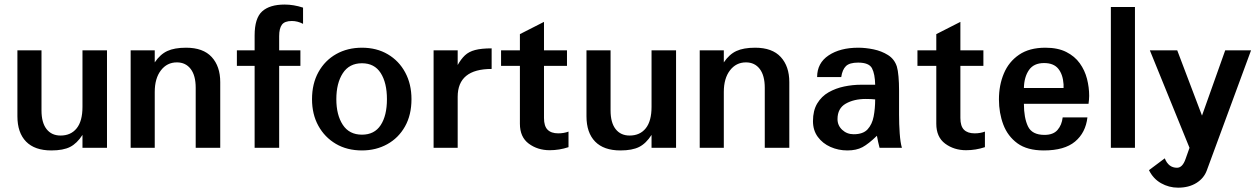

<svg xmlns="http://www.w3.org/2000/svg" viewBox="-20 -659 5607 856"><path d="M457 0V-434.6H347.7V-182.6Q347.7 -119.1 321.8 -86.9Q295.9 -54.7 250 -54.7Q210 -54.7 187.5 -83.5Q165 -112.3 165 -167V-434.6H57.6V-140.6Q57.6 -67.4 96.2 -27.8Q134.8 11.7 209 11.7Q261.7 11.7 292.5 -3.9Q323.2 -19.5 347.7 -57.6V0Z M961.9 0V-293Q961.9 -363.3 923.8 -404.8Q885.7 -446.3 809.6 -446.3Q757.8 -446.3 726.1 -431.6Q694.3 -417 669.9 -380.9V-434.6H562.5V0H669.9V-249Q669.9 -309.6 697.3 -345.2Q724.6 -380.9 768.6 -380.9Q807.6 -380.9 830.1 -351.6Q852.5 -322.3 852.5 -267.6V0Z M1331.1 -552.7V-625Q1289.1 -638.7 1249 -638.7Q1182.6 -638.7 1148.9 -608.4Q1115.2 -578.1 1115.2 -501V-434.6H1036.1V-365.2H1115.2V0H1224.6V-365.2H1319.3V-434.6H1224.6V-498Q1224.6 -532.2 1236.8 -548.8Q1249 -565.4 1281.2 -565.4Q1306.6 -565.4 1331.1 -552.7Z M1705.1 -216.8Q1705.1 -143.6 1677.2 -101.1Q1649.4 -58.6 1593.8 -58.6Q1537.1 -58.6 1508.3 -102.5Q1479.5 -146.5 1479.5 -216.8Q1479.5 -288.1 1508.3 -332.5Q1537.1 -377 1593.8 -377Q1649.4 -377 1677.2 -333.5Q1705.1 -290 1705.1 -216.8ZM1814.5 -216.8Q1814.5 -284.2 1786.6 -335.9Q1758.8 -387.7 1709 -417Q1659.2 -446.3 1593.8 -446.3Q1529.3 -446.3 1479 -418Q1428.7 -389.6 1399.9 -337.9Q1371.1 -286.1 1371.1 -216.8Q1371.1 -149.4 1399.4 -98.1Q1427.7 -46.9 1477.5 -17.6Q1527.3 11.7 1593.8 11.7Q1656.2 11.7 1706.5 -16.1Q1756.8 -43.9 1785.6 -95.2Q1814.5 -146.5 1814.5 -216.8Z M2171.9 -351.6V-443.4Q2126 -443.4 2098.1 -436Q2070.3 -428.7 2052.7 -412.1Q2035.2 -395.5 2020.5 -369.1V-434.6H1913.1V0H2020.5V-227.5Q2020.5 -351.6 2171.9 -351.6Z M2514.6 -2.9V-72.3Q2494.1 -64.5 2468.8 -64.5Q2437.5 -64.5 2421.4 -80.6Q2405.3 -96.7 2405.3 -132.8V-365.2H2507.8V-434.6H2405.3V-561.5L2297.9 -506.8V-434.6H2213.9V-365.2H2297.9V-107.4Q2297.9 -47.9 2337.4 -18.6Q2377 10.7 2430.7 10.7Q2473.6 10.7 2514.6 -2.9Z M2994.1 0V-434.6H2884.8V-182.6Q2884.8 -119.1 2858.9 -86.9Q2833 -54.7 2787.1 -54.7Q2747.1 -54.7 2724.6 -83.5Q2702.1 -112.3 2702.1 -167V-434.6H2594.7V-140.6Q2594.7 -67.4 2633.3 -27.8Q2671.9 11.7 2746.1 11.7Q2798.8 11.7 2829.6 -3.9Q2860.4 -19.5 2884.8 -57.6V0Z M3499 0V-293Q3499 -363.3 3460.9 -404.8Q3422.9 -446.3 3346.7 -446.3Q3294.9 -446.3 3263.2 -431.6Q3231.4 -417 3207 -380.9V-434.6H3099.6V0H3207V-249Q3207 -309.6 3234.4 -345.2Q3261.7 -380.9 3305.7 -380.9Q3344.7 -380.9 3367.2 -351.6Q3389.6 -322.3 3389.6 -267.6V0Z M3881.8 -215.8Q3881.8 -174.8 3875 -139.6Q3868.2 -104.5 3848.1 -82.5Q3828.1 -60.5 3786.1 -60.5Q3755.9 -60.5 3734.9 -80.1Q3713.9 -99.6 3713.9 -127.9Q3713.9 -175.8 3750.5 -196.8Q3787.1 -217.8 3839.8 -217.8Q3865.2 -217.8 3881.8 -215.8ZM4001 0Q3994.1 -23.4 3991.2 -64.5Q3988.3 -105.5 3988.3 -147.5V-255.9Q3988.3 -290 3985.8 -317.9Q3983.4 -345.7 3978.5 -362.3Q3967.8 -395.5 3939 -413.6Q3910.2 -431.6 3874.5 -439Q3838.9 -446.3 3806.6 -446.3Q3725.6 -446.3 3674.3 -412.1Q3623 -377.9 3623 -315.4H3730.5Q3735.4 -348.6 3751.5 -364.3Q3767.6 -379.9 3805.7 -379.9Q3854.5 -379.9 3867.7 -354.5Q3880.9 -329.1 3881.8 -281.2H3818.4Q3781.2 -281.2 3743.7 -273.4Q3706.1 -265.6 3674.3 -247.6Q3642.6 -229.5 3623.5 -197.8Q3604.5 -166 3604.5 -119.1Q3604.5 -78.1 3626 -48.8Q3647.5 -19.5 3682.6 -3.9Q3717.8 11.7 3757.8 11.7Q3797.9 11.7 3825.2 -2.9Q3852.5 -17.6 3889.6 -53.7Q3891.6 -42 3895 -26.4Q3898.4 -10.7 3901.4 0Z M4371.1 -2.9V-72.3Q4350.6 -64.5 4325.2 -64.5Q4293.9 -64.5 4277.8 -80.6Q4261.7 -96.7 4261.7 -132.8V-365.2H4364.3V-434.6H4261.7V-561.5L4154.3 -506.8V-434.6H4070.3V-365.2H4154.3V-107.4Q4154.3 -47.9 4193.8 -18.6Q4233.4 10.7 4287.1 10.7Q4330.1 10.7 4371.1 -2.9Z M4721.7 -266.6H4544.9Q4545.9 -315.4 4567.4 -346.7Q4588.9 -377.9 4634.8 -377.9Q4677.7 -377.9 4698.2 -352.5Q4718.8 -327.1 4721.7 -283.2Q4721.7 -276.4 4721.7 -266.6ZM4828.1 -135.7H4717.8Q4713.9 -101.6 4694.8 -79.6Q4675.8 -57.6 4636.7 -57.6Q4581.1 -57.6 4563 -95.7Q4544.9 -133.8 4544.9 -196.3H4833Q4834 -205.1 4835 -213.9Q4835.9 -222.7 4835.9 -231.4Q4835.9 -269.5 4826.2 -307.6Q4816.4 -345.7 4793.9 -377Q4771.5 -408.2 4733.9 -427.2Q4696.3 -446.3 4640.6 -446.3Q4569.3 -446.3 4523.4 -415Q4477.5 -383.8 4455.6 -331.5Q4433.6 -279.3 4433.6 -215.8Q4433.6 -155.3 4453.1 -103.5Q4472.7 -51.8 4516.1 -20Q4559.6 11.7 4633.8 11.7Q4725.6 11.7 4772.9 -27.8Q4820.3 -67.4 4828.1 -135.7Z M5040 0V-627.9H4932.6V0Z M5557.6 -434.6H5442.4L5338.9 -143.6L5228.5 -434.6H5106.4L5283.2 0L5265.6 49.8Q5252 88.9 5227.5 88.9Q5189.5 88.9 5172.9 46.9L5102.5 99.6Q5121.1 137.7 5156.2 157.7Q5191.4 177.7 5232.4 177.7Q5280.3 177.7 5314 156.7Q5347.7 135.7 5360.4 100.6Z"/></svg>

Font: Namkio Khamti
Style: Bold
Weight: 700
Designer: Debbi Hosken
Foundry: SIL International
Version: Version 3.917